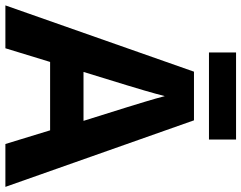

<svg xmlns="http://www.w3.org/2000/svg" viewBox="-114 -804 917 730"><g transform="rotate(90 345.0 -438.5)"><path d="M510 -877H179V-774H510ZM527 0H690L437 -717H252L0 0H163L215 -170H475ZM387 -463 439 -297H253L304 -463C311 -485 335 -566 345 -606C355 -566 377 -496 387 -463Z"/></g></svg>

Font: Noto Sans Javanese
Style: Bold
Weight: 700
Designer: Monotype Design Team
Foundry: Monotype Imaging Inc.
Version: Version 2.005